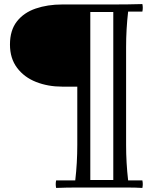

<svg xmlns="http://www.w3.org/2000/svg" viewBox="-20 -722 773 944"><path d="M610 165H680Q684 183 680 202Q646 200 609 200Q572 200 537 200H424Q390 200 349.5 200Q309 200 256 202Q252 183 256 165H350Q355 122 357.5 78.5Q360 35 360 -10V-296H286Q216 -296 157.5 -319Q99 -342 64 -388.5Q29 -435 29 -503Q29 -573 63 -616.5Q97 -660 155.5 -680Q214 -700 286 -700H537Q572 -700 609 -700.5Q646 -701 680 -702Q684 -684 680 -665H610Q605 -622 602.5 -578.5Q600 -535 600 -490V-10Q600 35 602.5 78.5Q605 122 610 165ZM537 163V-663H424V163Z"/></svg>

Font: Poltawski Nowy Medium
Style: Regular
Weight: 500
Version: Version 1.001;gftools[0.9.25]